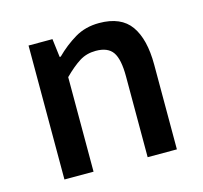

<svg xmlns="http://www.w3.org/2000/svg" viewBox="-80 -590 716 678"><g transform="rotate(-15 278.0 -251.0)"><path d="M75.7 0V-489.7H163.1L171.4 -422.4H175.3Q208.5 -455.6 247.3 -478.8Q286.1 -502 336.4 -502Q416.5 -502 451.7 -452.4Q486.8 -402.8 486.8 -309.6V0H379.9V-295.4Q379.9 -358.4 361.8 -384.3Q343.8 -410.2 299.8 -410.2Q266.1 -410.2 240 -393.8Q213.9 -377.4 182.1 -345.7V0Z"/></g></svg>

Font: Varta Light
Style: Bold
Weight: 700
Version: Version 1.004